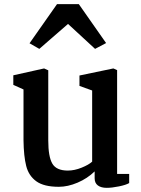

<svg xmlns="http://www.w3.org/2000/svg" viewBox="-20 -887 678 923"><path d="M254 -867H359L490 -680L437 -652L307 -772L169 -652L122 -679ZM44 -479V-525L192 -558L212 -549V-212Q212 -134 231.5 -100.5Q251 -67 306 -67Q338 -67 372.5 -81Q407 -95 423 -110V-452L362 -474V-524L525 -558L543 -550V-51H601V-7Q586 2 552 9Q518 16 493 16Q466 16 450.5 4.5Q435 -7 435 -30V-63Q400 -29 353 -9Q306 11 263 11Q191 11 154.5 -15.5Q118 -42 106 -89Q94 -136 93 -213V-457Z"/></svg>

Font: Martel
Style: Bold
Weight: 700
Designer: Dan Reynolds
Foundry: Dan Reynolds
Version: Version 1.001; ttfautohint (v1.1) -l 5 -r 5 -G 72 -x 0 -D la